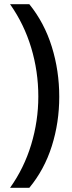

<svg xmlns="http://www.w3.org/2000/svg" viewBox="-20 -739 346 917"><path d="M263 -277Q263 -154 227.5 -41.5Q192 71 120 158H28Q95 64 129 -48.5Q163 -161 163 -278Q163 -398 129 -511Q95 -624 28 -719H120Q192 -630 227.5 -515.5Q263 -401 263 -277Z"/></svg>

Font: Noto Sans Lao Looped UI SmCd Med
Style: Regular
Weight: 500
Width: 4
Designer: Mark Frömberg, Ben Mitchell
Foundry: The Fontpad Ltd
Version: Version 1.001; ttfautohint (v1.8.4.7-5d5b)